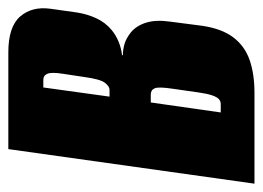

<svg xmlns="http://www.w3.org/2000/svg" viewBox="-115 -526 631 461"><g transform="rotate(-90 200.5 -295.5)"><path d="M-10 0 73 -591H305Q367 -591 391.5 -562.5Q416 -534 410 -490L401 -426Q397 -401 387 -379.5Q377 -358 359 -343Q347 -333 331.5 -326.5Q316 -320 299 -318L298 -316Q312 -316 325.5 -312Q339 -308 353 -297Q369 -284 376.5 -260.5Q384 -237 379 -202L369 -125Q362 -78 341 -50.5Q320 -23 286.5 -11.5Q253 0 208 0ZM161 -81H181Q188 -81 193 -85.5Q198 -90 202 -101.5Q206 -113 209 -134L218 -197Q223 -230 219 -239.5Q215 -249 204 -249H185ZM199 -348H215Q224 -348 232.5 -359.5Q241 -371 246 -408L254 -461Q258 -487 254 -497Q250 -507 239 -507H221Z"/></g></svg>

Font: Alumni Sans Thin Black
Style: Italic
Weight: 900
Italic angle: -8°
Version: Version 1.016